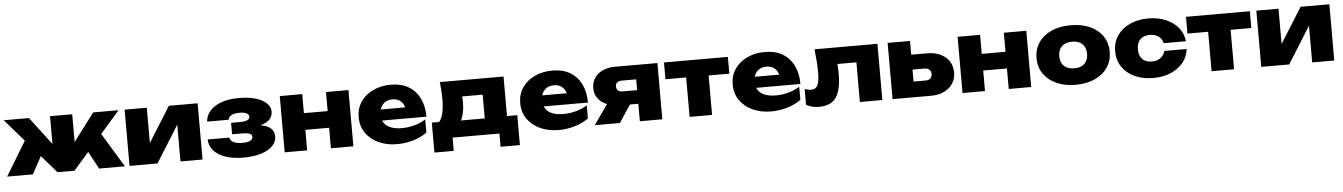

<svg xmlns="http://www.w3.org/2000/svg" viewBox="-32 -1202 13630 1949"><g transform="rotate(-5 6782.5 -227.5)"><path d="M-5 0 234 -395 408 -278 257 0ZM932 0 782 -278 955 -395 1195 0ZM708 -186 645 -207 922 -573H1180L681 0H508L10 -573H267L545 -207L482 -186V-573H708Z M1242 0V-573H1468V-127L1423 -142L1693 -573H1986V0H1761V-461L1805 -445L1527 0Z M2401 17Q2298 17 2221 -9Q2144 -35 2101 -83.5Q2058 -132 2055 -198H2277Q2281 -167 2313.5 -150Q2346 -133 2401 -133Q2453 -133 2481.5 -146Q2510 -159 2510 -185Q2510 -209 2485 -219Q2460 -229 2403 -229H2307V-346H2401Q2450 -346 2473.5 -358Q2497 -370 2497 -392Q2497 -415 2471.5 -427.5Q2446 -440 2400 -440Q2349 -440 2319.5 -424.5Q2290 -409 2285 -379H2066Q2069 -437 2109 -485Q2149 -533 2225 -561.5Q2301 -590 2409 -590Q2504 -590 2575.5 -569Q2647 -548 2687 -510Q2727 -472 2727 -423Q2727 -386 2704 -354Q2681 -322 2626.5 -302.5Q2572 -283 2479 -284V-301Q2607 -306 2674 -273.5Q2741 -241 2741 -168Q2741 -116 2701 -74Q2661 -32 2585 -7.5Q2509 17 2401 17Z M2823 -573H3052V0H2823ZM3294 -573H3523V0H3294ZM2955 -379H3379V-209H2955Z M3970 17Q3864 17 3781 -21Q3698 -59 3650 -128Q3602 -197 3602 -289Q3602 -379 3648.5 -447Q3695 -515 3775.5 -552.5Q3856 -590 3956 -590Q4061 -590 4135 -546.5Q4209 -503 4248.5 -423Q4288 -343 4288 -235H3789V-348H4156L4089 -310Q4084 -353 4067.5 -381.5Q4051 -410 4023.5 -425Q3996 -440 3958 -440Q3916 -440 3886.5 -422Q3857 -404 3841.5 -372Q3826 -340 3826 -299Q3826 -248 3848.5 -213Q3871 -178 3917 -159.5Q3963 -141 4031 -141Q4096 -141 4158.5 -158Q4221 -175 4273 -208V-74Q4212 -30 4132 -6.5Q4052 17 3970 17Z M5208 -170V135H5011V0H4534V135H4337V-170H4518L4556 -166H4971L5006 -170ZM4454 -573H5103V-39H4876V-513L4981 -408H4564L4647 -493Q4664 -452 4667 -417.5Q4670 -383 4670 -354Q4670 -218 4621 -144Q4572 -70 4482 -70L4389 -148Q4465 -201 4465 -400Q4465 -439 4462 -482.5Q4459 -526 4454 -573Z M5616 17Q5510 17 5427 -21Q5344 -59 5296 -128Q5248 -197 5248 -289Q5248 -379 5294.5 -447Q5341 -515 5421.5 -552.5Q5502 -590 5602 -590Q5707 -590 5781 -546.5Q5855 -503 5894.5 -423Q5934 -343 5934 -235H5435V-348H5802L5735 -310Q5730 -353 5713.5 -381.5Q5697 -410 5669.5 -425Q5642 -440 5604 -440Q5562 -440 5532.5 -422Q5503 -404 5487.5 -372Q5472 -340 5472 -299Q5472 -248 5494.5 -213Q5517 -178 5563 -159.5Q5609 -141 5677 -141Q5742 -141 5804.5 -158Q5867 -175 5919 -208V-74Q5858 -30 5778 -6.5Q5698 17 5616 17Z M6505 -317V-178H6236L6234 -185Q6165 -185 6112 -208.5Q6059 -232 6029.5 -275.5Q6000 -319 6000 -376Q6000 -435 6029.5 -479Q6059 -523 6112 -548Q6165 -573 6234 -573H6671V0H6442V-518L6503 -427H6294Q6264 -427 6247.5 -413Q6231 -399 6231 -373Q6231 -347 6247.5 -332Q6264 -317 6294 -317ZM6416 -268 6239 0H5983L6171 -268Z M6949 -494H7178V0H6949ZM6738 -573H7389V-402H6738Z M7781 17Q7675 17 7592 -21Q7509 -59 7461 -128Q7413 -197 7413 -289Q7413 -379 7459.5 -447Q7506 -515 7586.5 -552.5Q7667 -590 7767 -590Q7872 -590 7946 -546.5Q8020 -503 8059.5 -423Q8099 -343 8099 -235H7600V-348H7967L7900 -310Q7895 -353 7878.5 -381.5Q7862 -410 7834.5 -425Q7807 -440 7769 -440Q7727 -440 7697.5 -422Q7668 -404 7652.5 -372Q7637 -340 7637 -299Q7637 -248 7659.5 -213Q7682 -178 7728 -159.5Q7774 -141 7842 -141Q7907 -141 7969.5 -158Q8032 -175 8084 -208V-74Q8023 -30 7943 -6.5Q7863 17 7781 17Z M8272 -573H8913V0H8684V-508L8788 -404H8386L8483 -494Q8489 -435 8492 -390Q8495 -345 8495 -308Q8495 -138 8441.5 -62.5Q8388 13 8267 13Q8231 13 8199.5 5.5Q8168 -2 8137 -19V-181Q8155 -174 8172.5 -170.5Q8190 -167 8204 -167Q8250 -167 8269 -207Q8288 -247 8288 -339Q8288 -385 8284 -443.5Q8280 -502 8272 -573Z M9017 0V-573H9245V-55L9177 -159H9366Q9399 -159 9416.5 -175Q9434 -191 9434 -220Q9434 -249 9416.5 -265Q9399 -281 9366 -281H9174V-433H9405Q9483 -433 9541 -406Q9599 -379 9631 -330.5Q9663 -282 9663 -216Q9663 -151 9631 -102.5Q9599 -54 9542 -27Q9485 0 9408 0Z M9730 -573H9959V0H9730ZM10201 -573H10430V0H10201ZM9862 -379H10286V-209H9862Z M10882 17Q10771 17 10687 -21Q10603 -59 10556 -127.5Q10509 -196 10509 -286Q10509 -378 10556 -446.5Q10603 -515 10687 -552.5Q10771 -590 10883 -590Q10994 -590 11078 -552.5Q11162 -515 11208.5 -446.5Q11255 -378 11255 -286Q11255 -196 11208.5 -127.5Q11162 -59 11078 -21Q10994 17 10882 17ZM10883 -151Q10928 -151 10959.5 -167Q10991 -183 11007.5 -213.5Q11024 -244 11024 -286Q11024 -329 11007.5 -359.5Q10991 -390 10959.5 -406Q10928 -422 10883 -422Q10838 -422 10806 -406Q10774 -390 10757.5 -359.5Q10741 -329 10741 -287Q10741 -244 10757.5 -213.5Q10774 -183 10806 -167Q10838 -151 10883 -151Z M12035 -247Q12027 -168 11978 -108.5Q11929 -49 11850.5 -16Q11772 17 11674 17Q11567 17 11484.5 -21Q11402 -59 11356 -128Q11310 -197 11310 -286Q11310 -377 11356 -445Q11402 -513 11484.5 -551.5Q11567 -590 11674 -590Q11772 -590 11850.5 -557Q11929 -524 11978 -465Q12027 -406 12035 -326H11808Q11798 -373 11762 -397.5Q11726 -422 11674 -422Q11634 -422 11604 -406.5Q11574 -391 11558 -360.5Q11542 -330 11542 -286Q11542 -242 11558 -212Q11574 -182 11604 -166.5Q11634 -151 11674 -151Q11726 -151 11762 -177.5Q11798 -204 11808 -247Z M12268 -494H12497V0H12268ZM12057 -573H12708V-402H12057Z M12774 0V-573H13000V-127L12955 -142L13225 -573H13518V0H13293V-461L13337 -445L13059 0Z"/></g></svg>

Font: Unbounded ExtraBold
Style: Regular
Weight: 800
Designer: Luke Prowse, Jean-Baptiste Morizot, Fátima Lázaro, Florian Runge
Foundry: NaN
Version: Version 1.701;gftools[0.9.28.dev5+ged2979d]